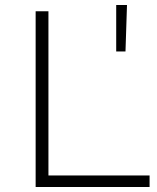

<svg xmlns="http://www.w3.org/2000/svg" viewBox="-20 -745 625 765"><path d="M122 -700V0H576V-46H173V-700ZM443 -725V-540H480L486 -725Z"/></svg>

Font: Montserrat Custom ExtraLight
Style: Regular
Weight: 300
Designer: Julieta Ulanovsky
Foundry: Julieta Ulanovsky
Version: Version 7.200